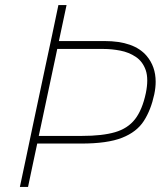

<svg xmlns="http://www.w3.org/2000/svg" viewBox="-20 -733 650 753"><path d="M58 0Q71 -61 82.8 -116.8Q94.5 -172.5 108 -237L158 -472.5Q172.5 -539.5 184.5 -596.2Q196.5 -653 209 -713H241Q233.5 -677 226 -642.5Q218.5 -608 211 -572H390Q505.5 -572 555 -514Q590.5 -472 590.5 -412.5Q590.5 -389 585 -363Q572 -302 544.2 -258.8Q516.5 -215.5 459 -192.8Q401.5 -170 299 -170H126Q116.5 -127 108 -85.5Q99.5 -44 90 0ZM140 -237Q136.5 -219.5 132 -200H302Q381 -200 431 -214.5Q481 -229 509.5 -265.5Q538 -302 552 -368Q557.5 -395 557.5 -417.5Q557.5 -440.5 551.5 -458Q539.5 -492 512.5 -510Q485.5 -528 451.8 -534.5Q418 -541 386 -541H204.5Q201 -524.5 197.5 -507.5Q194 -490.5 190 -472.5Z"/></svg>

Font: Heraclito Thin
Style: Italic
Weight: 100
Italic angle: -12°
Designer: Kostas Bartsokas (font) & Cristiano Sobral (main changes)
Foundry: Kostas Bartsokas (font) & Cristiano Sobral (main changes)
Version: Version 1.00;July 8, 2020;FontCreator 13.0.0.2655 64-bit